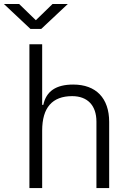

<svg xmlns="http://www.w3.org/2000/svg" viewBox="-60 -958 666 978"><path d="M431.2 0H496.1V-336.9C496.1 -458 429.2 -527.3 313 -527.3C225.1 -527.3 175.3 -493.2 160.6 -423.8H154.8V-732.4H89.8V0H154.8V-292.5C154.8 -410.2 206.5 -468.3 307.6 -468.3C385.3 -468.3 431.2 -421.4 431.2 -338.4ZM95.2 -810.5H149.9L285.2 -937.5H207.5L122.6 -855L37.6 -937.5H-40Z"/></svg>

Font: Cascadia Mono Light
Style: Regular
Weight: 300
Monospace: yes
Designer: Aaron Bell
Foundry: Saja Typeworks
Version: Version 2404.023